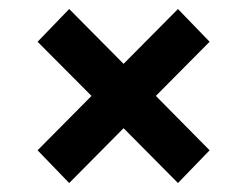

<svg xmlns="http://www.w3.org/2000/svg" viewBox="-20 -538 546 424"><path d="M63 -206.1 182.1 -326.2 63 -445.8 132.8 -518.1 252.9 -397 373 -518.1 442.9 -445.8 324.2 -326.2 442.9 -206.1 373 -133.8 252.9 -254.9 132.8 -133.8Z"/></svg>

Font: TruenoSBd
Style: Demi
Weight: 600
Designer: Julieta Ulanovsky
Foundry: Julieta Ulanovsky
Version: Version 3.001b